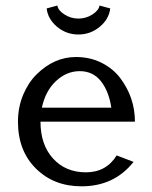

<svg xmlns="http://www.w3.org/2000/svg" viewBox="-20 -653 542 683"><path d="M43.9 0ZM455.1 -77.1Q386.2 9.8 270 9.8Q171.4 9.8 107.7 -53.5Q43.9 -116.7 43.9 -220.2Q43.9 -271 62 -314.9Q80.1 -358.4 109.4 -387.7Q172.4 -450.2 250 -450.2Q300.3 -450.2 341.3 -429.7Q381.8 -409.2 407.2 -376Q460 -306.2 460 -220.2H124Q124 -138.2 168.7 -89.1Q213.4 -40 285.6 -40Q357.9 -40 395 -100.1ZM128.9 -270H376Q367.2 -328.6 338.9 -364.3Q310.5 -399.9 263.7 -399.9Q216.8 -399.9 179.2 -364.7Q141.6 -329.6 128.9 -270ZM334 -633.3 372.1 -623Q367.7 -585 334.7 -557.6Q301.8 -530.3 258.8 -530.3Q215.8 -530.3 183.1 -557.6Q150.4 -585 146 -623L184.1 -633.3Q186.5 -616.2 209.2 -601.6Q231.9 -586.9 259 -586.9Q286.1 -586.9 308.8 -601.6Q331.5 -616.2 334 -633.3Z"/></svg>

Font: Pfennig
Style: Medium
Weight: 500
Version: Version 20120410 ; ttfautohint (v0.8)